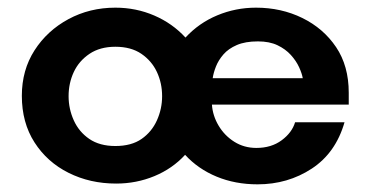

<svg xmlns="http://www.w3.org/2000/svg" viewBox="-20 -471 965 501"><path d="M283 8Q215 8 159 -20Q103 -48 70 -99.5Q37 -151 37 -221Q37 -288 70 -339.5Q103 -391 158.5 -421Q214 -451 281 -451Q335 -451 382.5 -430.5Q430 -410 464 -373Q499 -411 547 -431Q595 -451 648 -451Q714 -451 769 -424Q824 -397 857 -348Q890 -299 890 -229V-198H533Q535 -169 550.5 -143Q566 -117 591.5 -101Q617 -85 649 -85Q688 -85 715 -105Q742 -125 750 -152H879Q856 -72 793.5 -31Q731 10 652 10Q594 10 545.5 -10Q497 -30 463 -67Q430 -31 383 -11.5Q336 8 283 8ZM281 -90Q323 -90 349.5 -108.5Q376 -127 389.5 -157Q403 -187 403 -220Q403 -254 389.5 -283Q376 -312 349 -330.5Q322 -349 281 -349Q241 -349 213.5 -330.5Q186 -312 172.5 -283Q159 -254 159 -220Q159 -187 172.5 -157Q186 -127 213 -108.5Q240 -90 281 -90ZM535 -267H770Q768 -279 760.5 -295.5Q753 -312 739 -327.5Q725 -343 704 -353Q683 -363 653 -363Q620 -363 598 -353.5Q576 -344 563 -329Q550 -314 543.5 -297.5Q537 -281 535 -267Z"/></svg>

Font: Teachers SemiBold
Style: Regular
Weight: 600
Version: Version 1.001